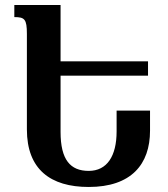

<svg xmlns="http://www.w3.org/2000/svg" viewBox="-20 -734 670 764"><path d="M333 10C502 10 577 -80 577 -214V-294H444V-211C444 -113 406 -54 333 -54C260 -54 221 -98 221 -209V-433H569V-490H221V-714H37V-666C78 -666 87 -658 87 -599V-219C87 -60 181 10 333 10Z"/></svg>

Font: Noto Serif Armenian Condensed
Style: Bold
Weight: 700
Width: 3
Designer: Monotype Design Team
Foundry: Monotype Imaging Inc.
Version: Version 2.008